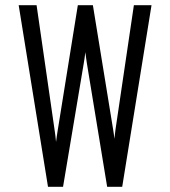

<svg xmlns="http://www.w3.org/2000/svg" viewBox="-20 -720 656 740"><path d="M165 0 52 -700H121L191 -215Q192.5 -205.5 193.5 -196.8Q194.5 -188 196 -173Q197.5 -185 199 -196Q200.5 -207 202 -215L280 -700H338L416 -221Q417 -215 418.5 -205Q420 -195 421 -185Q422 -195 423.2 -205Q424.5 -215 425 -220L496 -700H564L451 0H393L315 -475Q313.5 -484 312 -495.5Q310.5 -507 309 -519Q307.5 -507 306 -496.2Q304.5 -485.5 303 -477L223 0Z"/></svg>

Font: Overpass Mono Light
Style: Regular
Weight: 300
Monospace: yes
Designer: Delve Withrington, Dave Bailey
Foundry: Delve Fonts LLC
Version: Version 4.000